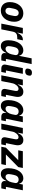

<svg xmlns="http://www.w3.org/2000/svg" viewBox="1922 -2709 799 4683"><g transform="rotate(90 2321.5 -367.5)"><path d="M240 12C396 12 511 -128 511 -318C511 -456 430 -537 302 -537C146 -537 31 -397 31 -207C31 -69 112 12 240 12ZM245 -101C196 -101 170 -134 170 -184C170 -197 172 -209 173 -215L192 -309C207 -384 244 -424 297 -424C346 -424 372 -391 372 -341C372 -328 370 -316 369 -310L350 -216C335 -141 298 -101 245 -101Z M696 0 751 -276C768 -361 812 -389 901 -389H936L964 -525H939C858 -525 804 -451 782 -394H775L801 -525H661L556 0Z M1454 0 1476 -112H1417L1543 -740H1403L1342 -434H1337C1330 -491 1279 -537 1206 -537C1072 -537 962 -393 962 -170C962 -65 1004 12 1102 12C1184 12 1232 -37 1273 -122H1279L1276 -107C1275 -102 1273 -88 1273 -77C1273 -28 1311 0 1361 0ZM1171 -103C1130 -103 1105 -131 1105 -178C1105 -194 1108 -221 1111 -235L1125 -305C1141 -384 1178 -422 1240 -422C1298 -422 1333 -388 1322 -335L1306 -255C1298 -216 1280 -178 1258 -151C1237 -125 1207 -103 1171 -103Z M1724 -583C1791 -583 1811 -620 1820 -655C1823 -667 1826 -683 1826 -695C1826 -727 1803 -747 1754 -747C1687 -747 1667 -710 1658 -675C1655 -663 1652 -647 1652 -635C1652 -603 1675 -583 1724 -583ZM1735 0 1757 -112H1698L1781 -525H1641L1557 -105C1555 -95 1554 -88 1554 -80C1554 -32 1590 0 1644 0Z M1957 0 2011 -270C2019 -310 2037 -344 2061 -372C2084 -399 2112 -420 2146 -420C2184 -420 2199 -398 2199 -368C2199 -348 2196 -331 2192 -312L2151 -104C2150 -99 2148 -88 2148 -76C2148 -29 2179 0 2232 0H2323L2345 -112H2292L2335 -327C2340 -354 2344 -376 2344 -401C2344 -487 2299 -537 2218 -537C2136 -537 2084 -487 2044 -403H2038L2062 -525H1922L1817 0Z M2914 0 2936 -112H2877L2960 -525H2820L2802 -434H2797C2790 -491 2739 -537 2666 -537C2532 -537 2422 -393 2422 -170C2422 -65 2464 12 2562 12C2644 12 2692 -37 2733 -122H2739L2736 -107C2735 -102 2733 -88 2733 -77C2733 -28 2771 0 2821 0ZM2631 -103C2590 -103 2565 -131 2565 -178C2565 -194 2568 -221 2571 -235L2585 -305C2601 -384 2638 -422 2700 -422C2758 -422 2792 -384 2782 -335L2766 -255C2758 -216 2740 -178 2718 -151C2697 -125 2667 -103 2631 -103Z M3136 0 3190 -270C3198 -310 3216 -344 3240 -372C3263 -399 3291 -420 3325 -420C3363 -420 3378 -398 3378 -368C3378 -348 3375 -331 3371 -312L3330 -104C3329 -99 3327 -88 3327 -76C3327 -29 3358 0 3411 0H3502L3524 -112H3471L3514 -327C3519 -354 3523 -376 3523 -401C3523 -487 3478 -537 3397 -537C3315 -537 3263 -487 3223 -403H3217L3241 -525H3101L2996 0Z M3984 0 4006 -112H3748L4055 -413L4077 -525H3668L3646 -413H3887L3581 -112L3559 0Z M4575 0 4597 -112H4538L4621 -525H4481L4463 -434H4458C4451 -491 4400 -537 4327 -537C4193 -537 4083 -393 4083 -170C4083 -65 4125 12 4223 12C4305 12 4353 -37 4394 -122H4400L4397 -107C4396 -102 4394 -88 4394 -77C4394 -28 4432 0 4482 0ZM4292 -103C4251 -103 4226 -131 4226 -178C4226 -194 4229 -221 4232 -235L4246 -305C4262 -384 4299 -422 4361 -422C4419 -422 4453 -384 4443 -335L4427 -255C4419 -216 4401 -178 4379 -151C4358 -125 4328 -103 4292 -103Z"/></g></svg>

Font: LVC Sans
Style: Bold Italic
Weight: 700
Italic angle: -11.31°
Designer: Mike Abbink, Paul van der Laan, Pieter van Rosmalen
Foundry: Bold Monday
Version: Version 3.0